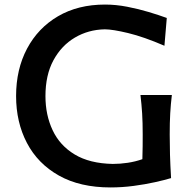

<svg xmlns="http://www.w3.org/2000/svg" viewBox="-20 -801 826 833"><path d="M597.7 -110.4Q598.6 -140.6 598.9 -166.5Q599.1 -192.4 599.1 -217.8Q599.1 -269 596.7 -308.6Q594.2 -348.1 589.4 -388.7H725.6Q720.7 -348.1 718.5 -308.6Q716.3 -269 716.3 -217.8Q716.3 -174.8 717.5 -130.4Q718.8 -85.9 722.2 -28.3Q694.8 -20 652.1 -10.5Q609.4 -1 559.6 5.6Q509.8 12.2 459.5 12.2Q327.1 12.2 235.6 -39.3Q144 -90.8 96.9 -180.7Q49.8 -270.5 49.8 -384.3Q49.8 -500.5 97.4 -590.1Q145 -679.7 231.7 -730.5Q318.4 -781.2 435.5 -781.2Q482.9 -781.2 532 -771.7Q581.1 -762.2 625.5 -748.8Q669.9 -735.4 703.6 -723.1L693.4 -602.5Q604 -641.1 536.1 -657.5Q468.3 -673.8 434.6 -673.8Q363.3 -672.4 304.9 -637.9Q246.6 -603.5 211.9 -539.6Q177.2 -475.6 177.2 -383.8Q177.2 -302.2 208.3 -236.1Q239.3 -169.9 304 -130.9Q368.7 -91.8 469.2 -89.8Q501 -89.8 533.9 -94.7Q566.9 -99.6 597.7 -110.4Z"/></svg>

Font: Pinar DS4-Medium
Style: Regular
Weight: 500
Designer: Amin Abedi
Version: Version 2.000